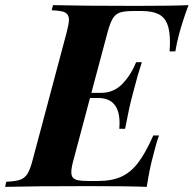

<svg xmlns="http://www.w3.org/2000/svg" viewBox="-63 -728 754 748"><path d="M671.4 -708Q647 -642.6 633.3 -589.8Q625 -557.6 620.1 -527.8H597.7Q599.1 -547.9 599.1 -564.5Q599.1 -609.9 588.1 -636Q577.1 -662.1 553.2 -673.6Q529.3 -685.1 488.3 -685.1H457Q421.9 -685.1 404.5 -679.2Q387.2 -673.3 376.7 -656.5Q366.2 -639.6 356 -602.1L293 -366.2H330.1Q379.9 -366.2 413.6 -401.1Q447.3 -436 467.3 -485.8H489.7Q473.6 -437.5 459 -379.9L452.6 -356Q440.4 -310.5 424.3 -226.1H401.9Q402.8 -240.7 402.8 -248Q402.8 -346.2 319.3 -346.2H287.6L223.6 -106Q214.8 -74.7 214.8 -57.6Q214.8 -43 221.4 -35.6Q228 -28.3 241.9 -25.6Q255.9 -22.9 281.2 -22.9H318.4Q372.6 -22.9 409.4 -39.6Q446.3 -56.2 475.1 -94Q503.9 -131.8 534.2 -200.2H556.6Q545.9 -171.9 535.2 -127.9Q518.6 -67.4 508.8 0Q440.9 -2.9 281.7 -2.9Q65.4 -2.9 -43 0L-38.6 -20Q-2.4 -21.5 15.6 -27.8Q33.7 -34.2 44.2 -51.3Q54.7 -68.4 64.5 -106L196.8 -602.1Q205.6 -636.2 205.6 -650.4Q205.6 -665 198.7 -672.9Q191.9 -680.7 178 -683.8Q164.1 -687 138.2 -688L143.6 -708Q251.5 -705.1 467.8 -705.1Q609.9 -705.1 671.4 -708Z"/></svg>

Font: TypoPRO Playfair Display SC
Style: Bold Italic
Weight: 700
Italic angle: -14.9847°
Designer: Claus Eggers Sørensen
Foundry: Claus Eggers Sørensen
Version: Version 1.004;PS 001.004;hotconv 1.0.70;makeotf.lib2.5.58329